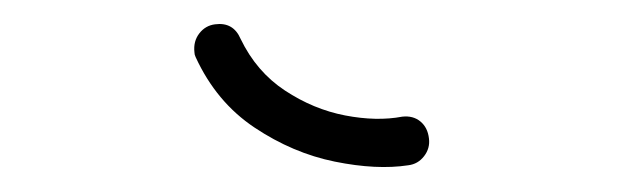

<svg xmlns="http://www.w3.org/2000/svg" viewBox="-20 -649 511 158"><path d="M178 -617Q191 -590 214.5 -574.5Q238 -559 264 -554Q290 -549 311 -553Q320 -554 326 -549Q332 -544 333 -535Q334 -527 329 -520.5Q324 -514 316 -513Q290 -509 255.5 -516Q221 -523 189.5 -544Q158 -565 141 -602Q140 -604 140 -606Q139 -615 144 -621.5Q149 -628 157 -629Q172 -631 178 -617Z"/></svg>

Font: Libertine Sup Light
Style: Regular
Weight: 300
Designer: Bastien Sozeau
Foundry: NBR — Bastien Sozeau
Version: Version 2.003; ttfautohint (v1.8.4.7-5d5b);gftools[0.9.33]